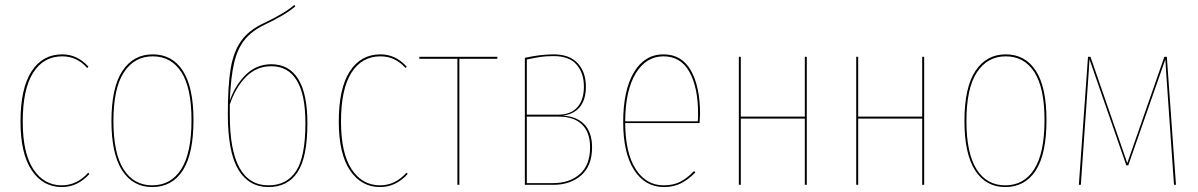

<svg xmlns="http://www.w3.org/2000/svg" viewBox="-20 -748 4847 777"><path d="M338 -478 333 -473Q291 -520 232 -520Q156 -520 114 -453.5Q72 -387 72 -256Q72 -128 115 -63Q158 2 230 2Q291 2 337 -49L342 -44Q294 9 230 9Q154 9 108.5 -58.5Q63 -126 63 -256Q63 -390 107.5 -459Q152 -528 232 -528Q293 -528 338 -478Z M763 -262Q763 -125 719.5 -58Q676 9 596 9Q518 9 474.5 -58Q431 -125 431 -258Q431 -394 475.5 -461Q520 -528 598 -528Q677 -528 720 -461.5Q763 -395 763 -262ZM439 -258Q439 -128 480 -63Q521 2 596 2Q672 2 713.5 -63.5Q755 -129 755 -262Q755 -392 714 -456Q673 -520 598 -520Q524 -520 481.5 -455.5Q439 -391 439 -258Z M1224 -250Q1224 -111 1184 -51Q1144 9 1067 9Q987 9 944.5 -61.5Q902 -132 902 -286Q902 -402 913.5 -470.5Q925 -539 956 -582.5Q987 -626 1047 -654Q1132 -694 1171 -728L1175 -722Q1134 -687 1051 -648Q999 -623 970 -587Q941 -551 927.5 -493.5Q914 -436 910 -341Q932 -404 975 -446Q1018 -488 1078 -488Q1150 -488 1187 -428Q1224 -368 1224 -250ZM1216 -250Q1216 -365 1181 -422.5Q1146 -480 1078 -480Q1018 -480 975.5 -437Q933 -394 910 -325V-285Q909 2 1067 2Q1140 2 1178 -55.5Q1216 -113 1216 -250Z M1626 -478 1621 -473Q1579 -520 1520 -520Q1444 -520 1402 -453.5Q1360 -387 1360 -256Q1360 -128 1403 -63Q1446 2 1518 2Q1579 2 1625 -49L1630 -44Q1582 9 1518 9Q1442 9 1396.5 -58.5Q1351 -126 1351 -256Q1351 -390 1395.5 -459Q1440 -528 1520 -528Q1581 -528 1626 -478Z M1992 -510H1839V0H1831V-510H1677V-518H1993Z M2376 -152Q2376 -77 2332 -38.5Q2288 0 2219 0H2104V-514Q2168 -528 2220 -528Q2285 -528 2318 -492Q2351 -456 2351 -397Q2351 -345 2326.5 -315Q2302 -285 2256 -280Q2312 -278 2344 -245.5Q2376 -213 2376 -152ZM2112 -507V-284H2239Q2290 -284 2316.5 -314Q2343 -344 2343 -397Q2343 -453 2313 -487Q2283 -521 2221 -521Q2189 -521 2166 -517.5Q2143 -514 2112 -507ZM2368 -152Q2368 -212 2335.5 -244Q2303 -276 2242 -276H2112V-7H2219Q2285 -7 2326.5 -43.5Q2368 -80 2368 -152Z M2811 -250H2510Q2511 -128 2553 -63Q2595 2 2666 2Q2704 2 2732 -12Q2760 -26 2789 -56L2794 -50Q2764 -20 2734.5 -5.5Q2705 9 2667 9Q2591 9 2546.5 -59.5Q2502 -128 2502 -254Q2502 -383 2545.5 -455.5Q2589 -528 2665 -528Q2739 -528 2776 -462.5Q2813 -397 2813 -287Q2813 -276 2811 -250ZM2805 -289Q2805 -394 2770 -457Q2735 -520 2665 -520Q2595 -520 2553 -451.5Q2511 -383 2510 -257H2804Q2805 -269 2805 -289Z M3237 -268H2978V0H2970V-518H2978V-276H3237V-518H3245V0H3237Z M3712 -268H3453V0H3445V-518H3453V-276H3712V-518H3720V0H3712Z M4215 -262Q4215 -125 4171.5 -58Q4128 9 4048 9Q3970 9 3926.5 -58Q3883 -125 3883 -258Q3883 -394 3927.5 -461Q3972 -528 4050 -528Q4129 -528 4172 -461.5Q4215 -395 4215 -262ZM3891 -258Q3891 -128 3932 -63Q3973 2 4048 2Q4124 2 4165.5 -63.5Q4207 -129 4207 -262Q4207 -392 4166 -456Q4125 -520 4050 -520Q3976 -520 3933.5 -455.5Q3891 -391 3891 -258Z M4739 0H4731L4699 -459L4696 -508L4546 -79H4538L4389 -508L4386 -459L4354 0H4346L4383 -518H4393L4542 -88L4692 -518H4702Z"/></svg>

Font: Fira Sans Compressed Eight
Style: Regular
Weight: 100
Width: 1
Designer: bBox Type GmbH & Carrois Corporate GbR & Edenspiekermann AG
Foundry: bBox Type GmbH & Carrois Corporate GbR & Edenspiekermann AG
Version: Version 4.301